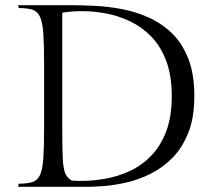

<svg xmlns="http://www.w3.org/2000/svg" viewBox="-20 -720 804 740"><path d="M50 -700H252Q294 -700 345 -697.5Q396 -695 449.5 -685Q503 -675 553 -652.5Q603 -630 642.5 -592Q682 -554 705.5 -494.5Q729 -435 729 -350Q729 -266 705.5 -207.5Q682 -149 643.5 -110.5Q605 -72 559 -49.5Q513 -27 466.5 -16.5Q420 -6 381 -3Q342 0 319 0H50L52 -12Q86 -12 105.5 -18.5Q125 -25 134.5 -46Q144 -67 147 -110Q150 -153 150 -226V-474Q150 -547 147 -590Q144 -633 134.5 -654.5Q125 -676 105.5 -682.5Q86 -689 52 -689ZM257 -24Q266 -23 276.5 -23Q287 -23 297 -23Q340 -23 387.5 -31.5Q435 -40 480.5 -61Q526 -82 562.5 -119.5Q599 -157 620.5 -213.5Q642 -270 642 -350Q642 -429 620.5 -485.5Q599 -542 563 -579Q527 -616 482 -637.5Q437 -659 389.5 -668Q342 -677 298 -677Q253 -677 220 -671V-214Q220 -145 222 -107Q224 -69 232 -51Q240 -33 257 -24Z"/></svg>

Font: Gilda Display
Style: Regular
Weight: 400
Designer: Eduardo Rodriguez Tunni
Foundry: Eduardo Rodriguez Tunni
Version: Version 1.002; ttfautohint (v1.8.4.7-5d5b);gftools[0.9.22]